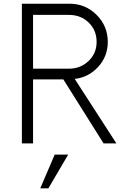

<svg xmlns="http://www.w3.org/2000/svg" viewBox="-20 -770 662 1031"><path d="M381.2 -346.2 605 0H536.2L320 -343.8H157.5V0H97.5V-750H353.8Q438.8 -750 498.8 -690Q558.8 -630 558.8 -545Q558.8 -467.5 507.5 -411.2Q456.2 -355 381.2 -346.2ZM157.5 -401.2H350Q412.5 -401.2 455.6 -442.5Q498.8 -483.8 498.8 -545Q498.8 -607.5 456.2 -648.8Q413.8 -690 350 -690H157.5ZM196.2 241.2 273.8 60H346.2L240 241.2Z"/></svg>

Font: Now Light
Style: Regular
Weight: 300
Designer: Alfredo Marco Pradil
Foundry: Alfredo Marco Pradil
Version: Version 1.002;PS 001.002;hotconv 1.0.88;makeotf.lib2.5.64775